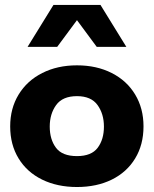

<svg xmlns="http://www.w3.org/2000/svg" viewBox="-20 -751 626 782"><path d="M21.5 -236.3Q21.5 -309.6 55.9 -366Q90.3 -422.4 152.1 -453.6Q213.9 -484.9 293.5 -484.9Q373.5 -484.9 435.1 -453.6Q496.6 -422.4 530.5 -366Q564.5 -309.6 564.5 -236.3Q564.5 -161.6 530.5 -105.7Q496.6 -49.8 435.3 -19.5Q374 10.7 293.5 10.7Q213.4 10.7 151.6 -19.5Q89.8 -49.8 55.7 -105.7Q21.5 -161.6 21.5 -236.3ZM293.5 -115.2Q352.5 -115.2 377.9 -149.2Q403.3 -183.1 403.3 -235.4Q403.3 -287.1 377.2 -323.2Q351.1 -359.4 293.5 -359.4Q234.9 -359.4 208.7 -323.2Q182.6 -287.1 182.6 -235.4Q182.6 -183.1 208 -149.2Q233.4 -115.2 293.5 -115.2ZM197.8 -731H389.2L494.6 -560.1H374L293.5 -668.9L212.9 -560.1H92.3Z"/></svg>

Font: Glacial Indifference
Style: Bold
Weight: 700
Designer: Alfredo Marco Pradil
Foundry: Alfredo Marco Pradil
Version: Version 1.312